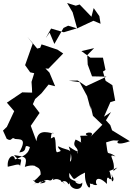

<svg xmlns="http://www.w3.org/2000/svg" viewBox="-70 -1194 889 1285"><path d="M514 -825 517 -762 546 -683 643 -681 506 -617 450 -655 391 -654 463 -644 513 -551 537 -462 536 -488 552 -419 615 -359 535 -278C580 -325 467 -305 518 -287C437 -281 478 -299 471 -245C485 -230 456 -253 436 -260C405 -202 466 -214 446 -164C444 -201 476 -154 390 -214C411 -156 413 -117 398 -112C414 -212 402 -175 319 -215C317 -190 361 -186 313 -175C296 -175 310 -259 292 -278C200 -236 232 -197 254 -219C282 -251 261 -318 290 -303C277 -295 181 -347 174 -249L136 -352L195 -438L150 -497L165 -531L208 -570L255 -628L299 -617L261 -708L234 -736L254 -734L353 -836L314 -862L208 -897L199 -874L179 -869L114 -947L149 -902L98 -758L132 -710L159 -704L141 -646L144 -601L145 -574L79 -576L-24 -507L25 -450L-24 -345L-50 -320L-25 -265C14 -241 3 -284 31 -264C59 -259 116 -275 59 -174C128 -180 75 -235 130 -210C117 -149 65 -144 30 -127C24 -173 -25 -142 -18 -78C29 -87 73 -109 62 -72C83 -168 69 -96 24 -156C102 -144 115 -144 96 -77C181 -108 192 -46 142 -122C151 -57 203 -97 202 -26C169 12 144 28 155 11C172 57 236 15 218 -2C175 67 229 -6 137 50C240 -8 263 29 198 34C263 -19 256 39 287 -2C275 36 306 -39 376 53C330 -4 330 -7 341 24C390 -3 388 76 397 17C384 73 483 98 481 28C456 58 402 0 461 27C390 5 392 0 394 -37C440 31 410 1 499 -39C493 49 544 95 531 32C541 43 556 39 563 -2C523 23 547 50 581 44C562 32 569 -38 646 37C640 -35 667 8 663 4C697 15 671 -62 680 -6C682 -27 700 13 681 20C671 5 667 -80 649 -45C732 -75 728 -87 689 -49C707 -126 640 -170 703 -147C642 -194 656 -130 640 -241C710 -262 671 -252 737 -253C713 -262 686 -208 799 -249L680 -322L668 -357L639 -389L673 -444L626 -413L669 -511L701 -520L682 -624L637 -653L619 -715L636 -726L619 -808H535L475 -852L560 -872ZM262 -976 294 -900 355 -1007 386 -1022 446 -1004 555 -1055 603 -1035 595 -1086 557 -1140 542 -1082 463 -1164 437 -1156 379 -1174 416 -1112 446 -1005 357 -978 272 -1003 236 -939Z"/></svg>

Font: Hussar Lance
Style: Regular
Weight: 700
Foundry: Cannot Into Space Fonts, PlusOne Fonts
Version: Version 2.27